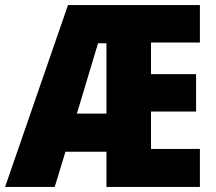

<svg xmlns="http://www.w3.org/2000/svg" viewBox="-25 -734 848 754"><path d="M760 0H393V-138H232L190 0H-5L242 -714H760V-567H568V-443H745V-296H568V-149H760ZM277 -288H393V-564H360Z"/></svg>

Font: Noto Sans Gurmukhi UI Condensed Black
Style: Regular
Weight: 900
Width: 3
Designer: Jelle Bosma - Monotype Design Team
Foundry: Monotype Imaging Inc.
Version: Version 2.004; ttfautohint (v1.8.4.7-5d5b)